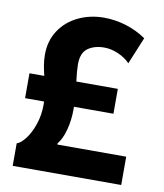

<svg xmlns="http://www.w3.org/2000/svg" viewBox="-82 -793 736 861"><g transform="rotate(10 286.0 -363.0)"><path d="M123 -294.9Q123 -304.2 122.6 -308.6H36.1V-421.9H103.5Q96.7 -449.7 93.3 -471.7Q89.8 -493.7 89.8 -516.6Q89.8 -579.1 120.8 -626.5Q151.9 -673.8 205.3 -699.7Q258.8 -725.6 323.2 -725.6Q373 -725.6 422.4 -710.7Q471.7 -695.8 515.6 -666L464.8 -543Q443.8 -565.4 411.1 -579.6Q378.4 -593.8 346.7 -593.8Q302.2 -593.8 272.7 -572.8Q243.2 -551.8 243.2 -499Q243.2 -470.7 249.5 -421.9H438.5V-308.6H258.8V-301.8Q259.3 -248 246.8 -202.4Q234.4 -156.7 214.8 -134.8V-128.9H528.3V0H34.2V-102.5Q52.2 -107.9 73.2 -135Q94.2 -162.1 108.6 -204.1Q123 -246.1 123 -294.9Z"/></g></svg>

Font: Reddit Sans Chocolate ExtraBold
Style: Regular
Weight: 800
Designer: Stephen Hutchings
Foundry: Reddit
Version: Version 1.011